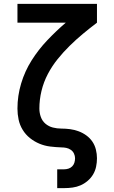

<svg xmlns="http://www.w3.org/2000/svg" viewBox="-20 -760 590 990"><path d="M275 210V113H311Q322 113 333 109.5Q344 106 352 98Q360 90 363.5 79Q367 68 367 56Q367 44 361.5 32Q356 20 345 12.5Q334 5 321.5 2.5Q309 0 296 0Q267 -1 238.5 -4.5Q210 -8 183.5 -19Q157 -30 134.5 -48Q112 -66 97 -90.5Q82 -115 76 -143Q70 -171 70 -200Q70 -266 89 -329.5Q108 -393 143 -448.5Q178 -504 223.5 -552Q269 -600 319 -643H70V-740H480V-643Q443 -615 407.5 -585.5Q372 -556 339 -523.5Q306 -491 277 -455Q248 -419 226.5 -378Q205 -337 194 -291.5Q183 -246 183 -200Q183 -178 190.5 -157Q198 -136 214.5 -122Q231 -108 252.5 -102.5Q274 -97 296 -97Q319 -97 341.5 -94Q364 -91 385.5 -83Q407 -75 425.5 -61.5Q444 -48 456.5 -29.5Q469 -11 474.5 11.5Q480 34 480 56Q480 78 475.5 99.5Q471 121 460 139.5Q449 158 432 172.5Q415 187 395.5 195.5Q376 204 354.5 207Q333 210 311 210Z"/></svg>

Font: Lode
Style: Bold
Weight: 700
Monospace: yes
Designer: Belleve Invis
Foundry: Belleve Invis
Version: Version 29.2.0; ttfautohint (v1.8.3)